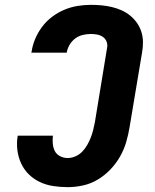

<svg xmlns="http://www.w3.org/2000/svg" viewBox="-20 -763 640 791"><path d="M259 8Q229 8 199.5 3.5Q170 -1 144.5 -13Q119 -25 99 -44.5Q79 -64 67 -90Q55 -116 51.5 -145.5Q48 -175 53 -204H198Q196 -188 197.5 -171Q199 -154 206 -140.5Q213 -127 227.5 -119.5Q242 -112 259 -112Q275 -112 291 -119Q307 -126 319 -138.5Q331 -151 339.5 -166Q348 -181 354 -196.5Q360 -212 364 -228Q368 -244 371 -260L421 -565Q424 -578 419.5 -590.5Q415 -603 404.5 -610.5Q394 -618 381 -620.5Q368 -623 354 -623Q338 -623 321 -619Q304 -615 290 -604.5Q276 -594 267 -579Q258 -564 255 -547Q255 -547 255 -546.5Q255 -546 255 -546H109Q109 -546 109 -547Q109 -548 110 -549Q114 -577 125 -603Q136 -629 153.5 -652.5Q171 -676 195 -694Q219 -712 245.5 -723Q272 -734 299.5 -738.5Q327 -743 354 -743Q377 -743 398.5 -741Q420 -739 441 -734Q462 -729 481 -720.5Q500 -712 516 -699Q532 -686 544 -669Q556 -652 562.5 -631.5Q569 -611 569 -589Q569 -567 565 -545L514 -240Q509 -209 500 -178Q491 -147 474.5 -118Q458 -89 434.5 -64.5Q411 -40 382.5 -23Q354 -6 322 1Q290 8 259 8Z"/></svg>

Font: Iosevka Curly HvExObl
Style: Regular
Weight: 900
Width: 7
Italic angle: -9°
Monospace: yes
Designer: Belleve Invis
Foundry: Belleve Invis
Version: Version 11.1.0; ttfautohint (v1.8.3)